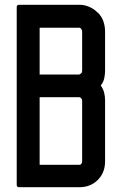

<svg xmlns="http://www.w3.org/2000/svg" viewBox="-20 -798 510 804"><path d="M50 -768Q50 -778 60 -778H312Q334 -778 354.5 -769Q375 -760 390 -744V-745Q406 -729 413 -708.5Q420 -688 420 -666V-503Q420 -486 416.5 -470Q413 -454 402 -440Q412 -426 416 -410.5Q420 -395 420 -378V-122Q420 -75 389.5 -44.5Q359 -14 312 -14H60Q50 -14 50 -24ZM146 -108H312Q318 -108 321 -112.5Q324 -117 324 -122V-378Q324 -382 320 -386.5Q316 -391 312 -391H146ZM146 -486H312Q318 -489 321 -492Q324 -495 324 -503V-666Q324 -671 320.5 -676.5Q317 -682 312 -682H146Z"/></svg>

Font: Kanalisirung
Style: Regular
Weight: 500
Designer: Peter Wiegel
Foundry: Peter Wiegel
Version: 1.000